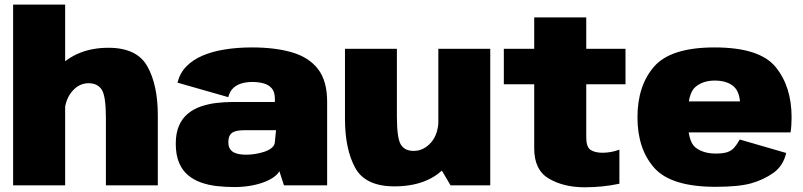

<svg xmlns="http://www.w3.org/2000/svg" viewBox="-20 -805 3490 834"><path d="M37 0H263V-785H37ZM440 0H665.5V-304.5Q665.5 -435.5 620.2 -516.5Q575 -597.5 451 -597.5Q315.5 -597.5 232.2 -511.2Q149 -425 149 -341.5L259 -298Q259 -365 290 -404.2Q321 -443.5 364.5 -443.5Q403.5 -443.5 421.8 -415.8Q440 -388 440 -293Z M997.5 7.5Q1034 7.5 1066.5 2Q1099 -3.5 1125.2 -13.2Q1151.5 -23 1169 -35.5Q1186.5 -48 1193.5 -61.5L1213.5 0H1401V-363.5Q1401 -453.5 1361.5 -504.8Q1322 -556 1248.8 -577.5Q1175.5 -599 1074.5 -599Q1011.5 -599 956.8 -590.2Q902 -581.5 859.5 -563.2Q817 -545 789 -516Q761 -487 751 -446L971.5 -383Q978 -408.5 993.5 -422.8Q1009 -437 1030.2 -443Q1051.5 -449 1075.5 -449Q1102 -449 1124.5 -443Q1147 -437 1160.5 -421.2Q1174 -405.5 1174 -375.5V-362H992.5Q956 -362 920.2 -357.8Q884.5 -353.5 852.5 -342.5Q820.5 -331.5 796 -311.2Q771.5 -291 757.5 -259Q743.5 -227 743.5 -180.5Q743.5 -132 757.8 -98.2Q772 -64.5 797 -43.8Q822 -23 854.5 -11.8Q887 -0.5 923.8 3.5Q960.5 7.5 997.5 7.5ZM1049.5 -133Q1035.5 -133 1021.8 -135Q1008 -137 996.8 -142.5Q985.5 -148 978.8 -158.5Q972 -169 972 -187Q972 -205 977.5 -215.5Q983 -226 992.8 -231Q1002.5 -236 1016.2 -237.8Q1030 -239.5 1046 -239.5H1179L1173.5 -183.5Q1170.5 -170 1157.5 -160.5Q1144.5 -151 1125.8 -145Q1107 -139 1086.8 -136Q1066.5 -133 1049.5 -133Z M1937 0H2109.5V-593H1884V-90ZM1704 -593H1478.5V-288.5Q1478.5 -158 1522.5 -76.8Q1566.5 4.5 1693 4.5Q1840 4.5 1917.5 -82Q1995 -168.5 1995 -251.5L1885 -290Q1885 -223.5 1852.8 -186.5Q1820.5 -149.5 1777 -149.5Q1738 -149.5 1721 -177.2Q1704 -205 1704 -300.5Z M2519.5 8.5Q2598.5 8.5 2670.5 -7V-155Q2634.5 -141.5 2597 -141.5Q2564 -141.5 2545.2 -154Q2526.5 -166.5 2526.5 -209V-439H2697V-593H2526.5V-729.5H2300.5V-593H2168.5V-439H2300.5V-160.5Q2300.5 -66 2364.8 -28.8Q2429 8.5 2519.5 8.5Z M3088.5 6.5V-138Q3034.5 -138 3000.8 -164.5Q2967 -191 2967 -295.5Q2967 -398 2999.8 -426.5Q3032.5 -455 3084.5 -455Q3136.5 -455 3165.8 -430.5Q3195 -406 3195 -346L3201.5 -364.5H2948V-230H3414Q3418.5 -258.5 3418.5 -295.5Q3418.5 -429 3349 -514Q3279.5 -599 3084 -599Q2894 -599 2821.5 -516Q2749 -433 2749 -295.5Q2749 -158 2822 -75.8Q2895 6.5 3088.5 6.5ZM3088.5 -138V6.5Q3189.5 6.5 3243.8 -9Q3298 -24.5 3340 -54.5Q3382 -84.5 3395 -140.5L3193.5 -199Q3181 -177 3169 -163.5Q3157 -150 3139 -144Q3121 -138 3088.5 -138Z"/></svg>

Font: Anybody UltraCondensed Thin Black
Style: Regular
Weight: 900
Version: Version 1.111